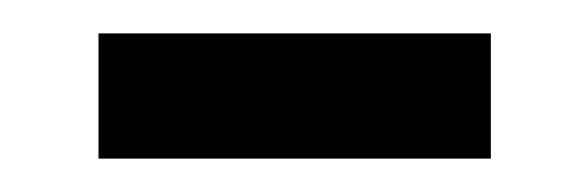

<svg xmlns="http://www.w3.org/2000/svg" viewBox="-20 -412 352 115"><path d="M39 -317V-392H274V-317Z"/></svg>

Font: Noto Sans Tamil UI Condensed
Style: Regular
Weight: 400
Width: 3
Designer: Jelle Bosma - Monotype Design Team
Foundry: Monotype Imaging Inc.
Version: Version 2.004